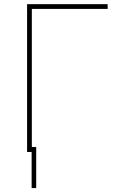

<svg xmlns="http://www.w3.org/2000/svg" viewBox="-20 -748 610 945"><path d="M509.8 -727.5V-704.1H136.7V0H113.3V-727.5ZM158.2 -24.4V177.7H135.7V-24.4Z"/></svg>

Font: Inter Tight Thin
Style: Regular
Weight: 250
Designer: Rasmus Andersson
Foundry: rsms
Version: Version 3.004